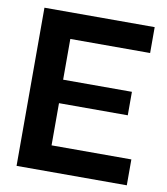

<svg xmlns="http://www.w3.org/2000/svg" viewBox="-76 -725 687 789"><g transform="rotate(10 267.0 -330.0)"><path d="M46 0V-660H506V-552H173V-382H460V-284H173V-108H506V0Z"/></g></svg>

Font: Bricolage Grotesque 48pt SemiBold
Style: Regular
Weight: 600
Designer: Mathieu Triay
Foundry: Atelier Triay
Version: Version 1.000; ttfautohint (v1.8.4.7-5d5b);gftools[0.9.32]